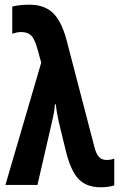

<svg xmlns="http://www.w3.org/2000/svg" viewBox="-20 -785 508 815"><path d="M408 10Q347 10 313.5 -25Q280 -60 259 -146L230 -265Q226 -283 222.5 -302.5Q219 -322 217 -342H213Q212 -325 209.5 -310Q207 -295 204 -282L139 0H3L155 -519L139 -577Q127 -620 112 -634.5Q97 -649 70 -649Q60 -649 50.5 -647Q41 -645 32 -642V-757Q56 -764 98 -765Q164 -767 202.5 -732Q241 -697 263 -613L380 -164Q388 -131 400.5 -118.5Q413 -106 432 -106Q452 -106 465 -112V2Q439 10 408 10Z"/></svg>

Font: Noto Sans ExtraCondensed
Style: Bold
Weight: 700
Width: 2
Designer: Monotype Design Team
Foundry: Monotype Imaging Inc.
Version: Version 2.013; ttfautohint (v1.8.4.7-5d5b)